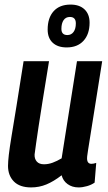

<svg xmlns="http://www.w3.org/2000/svg" viewBox="-20 -808 472 838"><path d="M116 10Q66 10 40.5 -16Q15 -42 15 -84Q15 -102 18.5 -132.5Q22 -163 30.5 -214.5Q39 -266 52 -345.5Q65 -425 83 -541H194Q177 -437 166 -368.5Q155 -300 148.5 -256.5Q142 -213 138 -185Q134 -157 131 -134Q130 -115 140.5 -103Q151 -91 172 -91Q191 -91 210 -98Q229 -105 249 -117L316 -541H426Q407 -420 394.5 -342.5Q382 -265 375 -220Q368 -175 364.5 -154Q361 -133 360.5 -126Q360 -119 360 -117Q360 -93 379 -93Q388 -93 400 -97L393 -11Q379 -1 359.5 4.5Q340 10 323 10Q295 10 275 -4.5Q255 -19 249 -43Q214 -16 182.5 -3Q151 10 116 10ZM271 -601Q232 -601 210 -621.5Q188 -642 188 -679Q188 -730 214 -759Q240 -788 288 -788Q327 -788 349 -767Q371 -746 371 -709Q371 -659 344.5 -630Q318 -601 271 -601ZM274 -655Q291 -655 301 -668.5Q311 -682 311 -706Q311 -734 285 -734Q267 -734 257.5 -720Q248 -706 248 -682Q248 -655 274 -655Z"/></svg>

Font: Georama SemiCondensed SemiBold
Style: Italic
Weight: 600
Width: 4
Italic angle: -9°
Designer: Jean-Baptiste Levee
Foundry: Production Type
Version: Version 1.000